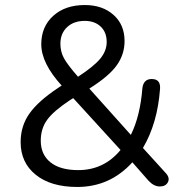

<svg xmlns="http://www.w3.org/2000/svg" viewBox="-20 -734 733 763"><path d="M287 9Q182 9 122 -39.5Q62 -88 62 -169Q62 -234 97.5 -283.5Q133 -333 210 -384L225 -394Q144 -483 144 -558Q144 -628 191.5 -671Q239 -714 317 -714Q387 -714 431 -675Q475 -636 475 -571Q475 -518 444 -474.5Q413 -431 335 -382L500 -198Q537 -272 546 -385Q551 -420 583 -420Q619 -420 616 -381Q606 -244 548 -146L638 -47Q656 -28 647.5 -10.5Q639 7 615 7Q592 7 571 -15L506 -89Q417 9 287 9ZM317 -651Q273 -651 246.5 -626Q220 -601 220 -560Q220 -529 234 -503Q248 -477 290 -429Q353 -470 378.5 -501Q404 -532 404 -567Q404 -606 380 -628.5Q356 -651 317 -651ZM291 -58Q393 -58 459 -138L271 -344L258 -336Q193 -293 167.5 -258Q142 -223 142 -175Q142 -120 180.5 -89Q219 -58 291 -58Z"/></svg>

Font: Nunito
Style: Regular
Weight: 400
Designer: Vernon Adams
Foundry: Vernon Adams
Version: Version 3.602